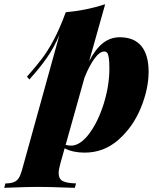

<svg xmlns="http://www.w3.org/2000/svg" viewBox="-125 -710 750 911"><path d="M580.1 -370.1Q580.1 -287.6 543 -197.5Q505.9 -107.4 436.8 -46.6Q367.7 14.2 276.9 14.2Q221.2 14.2 181.6 -6.3L161.1 66.9Q153.3 95.7 153.3 110.8Q153.3 139.2 172.9 149.2Q192.4 159.2 235.8 160.2L230 181.2L196.3 180.2Q109.9 176.8 56.2 176.8Q4.4 176.8 -77.6 180.2Q-99.1 181.2 -105 181.2L-99.1 160.2Q-74.7 160.2 -60.1 154.5Q-45.4 148.9 -36.6 135.7Q-27.8 122.6 -21 98.1L157.2 -544.9Q130.9 -483.4 96.4 -434.3Q62 -385.3 14.2 -333L2.9 -346.2Q45.9 -394.5 73.7 -431.2Q101.6 -467.8 130.1 -521.2Q158.7 -574.7 187 -651.9Q285.2 -660.6 374 -689.9L297.9 -419.4Q328.1 -478 363.5 -505.6Q398.9 -533.2 442.9 -533.2Q511.7 -533.2 545.9 -491.2Q580.1 -449.2 580.1 -370.1ZM394 -384.8Q394 -418.9 391.1 -436.5Q388.2 -454.1 383.1 -460Q377.9 -465.8 370.1 -465.8Q348.1 -465.8 323.2 -431.9Q298.3 -397.9 275.9 -341.3L186.5 -22.9Q199.2 -19 211.9 -19Q255.4 -19 297.9 -75.4Q340.3 -131.8 367.2 -217.8Q394 -303.7 394 -384.8Z"/></svg>

Font: TypoPRO Playfair Display
Style: Italic
Weight: 900
Italic angle: -14°
Designer: Claus Eggers Sørensen
Foundry: Claus Eggers Sørensen
Version: Version 1.004;PS 001.004;hotconv 1.0.70;makeotf.lib2.5.58329